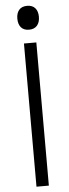

<svg xmlns="http://www.w3.org/2000/svg" viewBox="-66 -1051 391 1082"><g transform="rotate(-5 130.0 -510.0)"><path d="M165 -810V0H95V-810ZM192 -953Q192 -921 176 -903Q160 -885 131 -885Q101 -885 85.5 -903Q70 -921 70 -953Q70 -984 85.5 -1002Q101 -1020 131 -1020Q161 -1020 176.5 -1002Q192 -984 192 -953Z"/></g></svg>

Font: Sinkin Sans 300 Light
Style: Regular
Weight: 300
Designer: Keith Bates
Foundry: K-Type
Version: Sinkin Sans (version 1.0)  by Keith Bates   •   © 2014   www